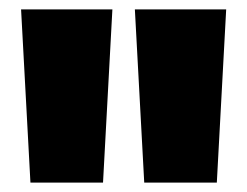

<svg xmlns="http://www.w3.org/2000/svg" viewBox="-20 -1230 528 410"><path d="M200 -840H45L25 -1210H220ZM443 -840H288L268 -1210H463Z"/></svg>

Font: Boldonse
Style: Regular
Weight: 400
Designer: Universitype Foundry
Foundry: Universitype Foundry
Version: Version 1.000; ttfautohint (v1.8.4.7-5d5b)